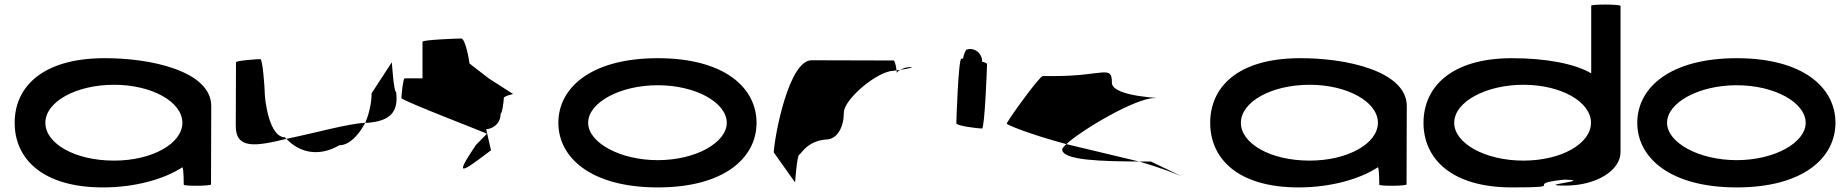

<svg xmlns="http://www.w3.org/2000/svg" viewBox="-20 -810 8057 838"><path d="M44 -274C44 -118 164 8 430 8C569 8 697 -28 776 -80C782 -76 782 -4 782 -4C782 3 901 2 901 -5L902 -347C902 -500 636 -558 430 -556C164 -554 44 -430 44 -274ZM178 -274C178 -366 312 -440 478 -440C642 -440 776 -366 776 -274C776 -184 645 -109 478 -109C306 -109 178 -184 178 -274Z M1009 -260C1009 -158 1096 -171 1230 -204C1229 -206 1224 -209 1223 -211C1157 -211 1135 -366 1135 -416C1135 -424 1127 -552 1116 -552C1106 -552 1010 -546 1010 -538C1010 -538 1009 -340 1009 -260ZM1230 -204C1292 -139 1377 -127 1461 -176C1505 -176 1546 -221 1574 -274C1496 -270 1358 -230 1230 -204ZM1574 -274H1585C1684 -282 1720 -322 1709 -408C1698 -408 1690 -546 1690 -538L1602 -403C1602 -370 1594 -319 1574 -274Z M1732 -382C1732 -371 2113 -226 2105 -226L2057 -177C1961 -34 1991 -54 2123 -154L2102 -246C2118 -246 2165 -261 2165 -314C2172 -314 2179 -371 2179 -382C2179 -392 2226 -400 2219 -400L2113 -468L2029 -533C2029 -540 2012 -642 1993 -642C1974 -642 1824 -636 1824 -628V-468H1746C1739 -468 1732 -392 1732 -382Z M2417 -274C2417 -121 2561 8 2851 8C3141 8 3282 -121 3282 -274C3282 -428 3141 -556 2851 -556C2561 -556 2417 -428 2417 -274ZM2547 -274C2547 -362 2685 -438 2851 -438C3017 -438 3152 -362 3152 -274C3152 -188 3017 -111 2851 -111C2685 -111 2547 -188 2547 -274Z M3357 -145 3450 -14C3450 -6 3458 -135 3469 -135C3479 -142 3505 -194 3584 -201C3636 -201 3663 -258 3663 -318C3663 -378 3812 -501 3880 -501C3880 -501 3885 -502 3893 -503C3891 -520 3886 -546 3880 -546C3880 -546 3664 -547 3522 -547C3424 -547 3362 -225 3357 -145ZM3893 -503C3894 -498 3894 -494 3894 -491C3894 -494 3900 -500 3909 -505C3903 -504 3898 -504 3893 -503ZM3909 -505C3939 -510 3978 -517 3951 -517C3935 -517 3920 -511 3909 -505Z M4154 -272C4154 -260 4253 -249 4266 -249C4278 -249 4288 -518 4288 -530C4288 -534 4279 -538 4266 -541C4267 -548 4266 -556 4262 -564C4252 -588 4224 -602 4201 -594C4195 -594 4188 -578 4183 -554H4176C4163 -554 4154 -284 4154 -272Z M4374 -270C4374 -266 4467 -226 4634 -181C4700 -242 4935 -382 5019 -382C5084 -382 4833 -384 4833 -449C4833 -529 4797 -478 4580 -478H4531C4517 -478 4374 -280 4374 -270ZM4616 -158C4616 -109 4795 -106 4952 -105C4851 -129 4737 -156 4634 -181C4624 -171 4616 -163 4616 -158ZM4952 -105C5059 -74 5120 -48 5139 -40L5003 -105ZM5139 -40 5145 -37Z M5262 -274C5262 -118 5382 8 5648 8C5787 8 5915 -28 5994 -80C6000 -76 6000 -4 6000 -4C6000 3 6119 2 6119 -5L6120 -347C6120 -500 5854 -558 5648 -556C5382 -554 5262 -430 5262 -274ZM5396 -274C5396 -366 5530 -440 5696 -440C5860 -440 5994 -366 5994 -274C5994 -184 5863 -109 5696 -109C5524 -109 5396 -184 5396 -274Z M6193 -274C6193 -118 6314 8 6579 8C6838 8 6617 -6 6807 -26C6946 -23 6667 0 6813 0C6947 0 7053 -66 7053 -146V-784C7053 -792 6925 -792 6925 -785V-490C6853 -532 6728 -556 6579 -556C6314 -556 6193 -430 6193 -274ZM6327 -274C6327 -366 6466 -440 6629 -440C6793 -440 6924 -366 6924 -274C6924 -184 6796 -109 6629 -109C6463 -109 6327 -184 6327 -274Z M7126 -274C7126 -121 7270 8 7560 8C7850 8 7991 -121 7991 -274C7991 -428 7850 -556 7560 -556C7270 -556 7126 -428 7126 -274ZM7256 -274C7256 -362 7394 -438 7560 -438C7726 -438 7861 -362 7861 -274C7861 -188 7726 -111 7560 -111C7394 -111 7256 -188 7256 -274Z"/></svg>

Font: Ampere
Style: UltExt
Weight: 400
Version: Version 1